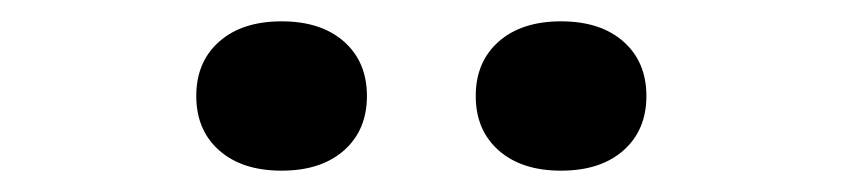

<svg xmlns="http://www.w3.org/2000/svg" viewBox="-20 -860 790 180"><path d="M164 -770Q164 -802 185.5 -821Q207 -840 244 -840Q281 -840 302.5 -821Q324 -802 324 -770Q324 -738 302.5 -719Q281 -700 244 -700Q207 -700 185.5 -719Q164 -738 164 -770ZM426 -770Q426 -802 447.5 -821Q469 -840 506 -840Q543 -840 564.5 -821Q586 -802 586 -770Q586 -738 564.5 -719Q543 -700 506 -700Q469 -700 447.5 -719Q426 -738 426 -770Z"/></svg>

Font: Martian Mono VF sWd Rg
Style: Regular
Weight: 400
Width: 6
Monospace: yes
Designer: Roman Shamin
Foundry: Evil Martians
Version: Version 1.100